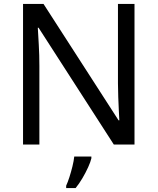

<svg xmlns="http://www.w3.org/2000/svg" viewBox="-20 -734 800 975"><path d="M663 0H558L176 -593H172Q174 -558 177 -506Q180 -454 180 -399V0H97V-714H201L582 -123H586Q585 -139 583.5 -171Q582 -203 580.5 -241Q579 -279 579 -311V-714H663ZM444 70Q440 88 427.5 115.5Q415 143 398.5 171Q382 199 364 221H316V209Q324 192 332.5 165.5Q341 139 348 110.5Q355 82 357 61H444Z"/></svg>

Font: Noto Sans Tifinagh Ahaggar
Style: Regular
Weight: 400
Designer: JamraPatel
Foundry: JamraPatel LLC
Version: Version 2.006; ttfautohint (v1.8.4.7-5d5b)